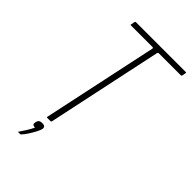

<svg xmlns="http://www.w3.org/2000/svg" viewBox="-250 -753 991 991"><g transform="rotate(45 245.0 -257.5)"><path d="M148 0Q145 0 144 -1.5Q143 -3 144 -6L278 -635Q279 -639 277.5 -641Q276 -643 272 -643H116Q113 -643 112 -644Q111 -645 112 -648L116 -668Q117 -671 118 -672Q119 -673 122 -673H485Q488 -673 489 -672Q490 -671 489 -668L485 -647Q484 -645 483 -644Q482 -643 479 -643H320Q316 -643 314 -641.5Q312 -640 311 -635L177 -5Q176 0 172 0ZM170 59Q168 68 159 85.5Q150 103 138 122Q126 141 113 155Q110 158 110 158Q109 158 102 158Q95 158 91 158Q92 157 92 156.5Q92 156 95 152Q105 138 118 117Q131 96 138 80Q125 80 121.5 74.5Q118 69 120 59Q122 48 128.5 42.5Q135 37 148 37Q162 37 167 42.5Q172 48 170 59Z"/></g></svg>

Font: Glory Thin Thin
Style: Italic
Weight: 250
Italic angle: -12°
Version: Version 1.011